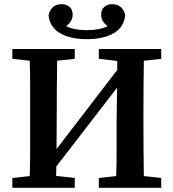

<svg xmlns="http://www.w3.org/2000/svg" viewBox="-20 -897 828 917"><path d="M452 -616V-663H750V-616L667 -607Q666 -545 665.5 -481.5Q665 -418 665 -353V-310Q665 -247 665.5 -183.5Q666 -120 667 -56L750 -47V0H452V-47L535 -56Q537 -119 537 -185Q537 -251 537 -323L539 -478L249 -102L248 -57L337 -47V0H39V-47L122 -56Q124 -118 124 -182Q124 -246 124 -310V-353Q124 -416 124 -479.5Q124 -543 122 -607L39 -616V-663H337V-616L253 -607Q252 -545 251.5 -481.5Q251 -418 251 -353L250 -185L540 -563V-606ZM395 -710Q315 -710 266 -739Q217 -768 212 -825Q224 -877 275 -877Q296 -877 311.5 -864.5Q327 -852 327 -827Q327 -795 296 -772Q334 -753 395 -753Q456 -753 494 -772Q463 -795 463 -827Q463 -852 478.5 -864.5Q494 -877 515 -877Q566 -877 578 -825Q573 -768 524 -739Q475 -710 395 -710Z"/></svg>

Font: Source Serif Pro SemiBold
Style: Regular
Weight: 600
Designer: Frank Grießhammer
Foundry: Adobe Systems Incorporated
Version: Version 3.001;hotconv 1.0.111;makeotfexe 2.5.65597